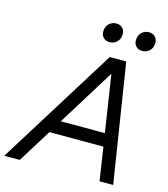

<svg xmlns="http://www.w3.org/2000/svg" viewBox="-184 -1001 966 1102"><g transform="rotate(15 299.0 -450.0)"><path d="M-55 0 383 -704H481L592 0H511L481 -198H160L37 0ZM207 -275H469L417 -614ZM553 -786Q531 -786 517 -800Q503 -814 503 -835Q503 -865 521 -882.5Q539 -900 565 -900Q587 -900 601 -886Q615 -872 615 -851Q615 -821 597 -803.5Q579 -786 553 -786ZM359 -786Q337 -786 323 -800Q309 -814 309 -835Q309 -865 327 -882.5Q345 -900 371 -900Q393 -900 407 -886Q421 -872 421 -851Q421 -821 403 -803.5Q385 -786 359 -786Z"/></g></svg>

Font: Prodigy Sans
Style: Italic
Weight: 400
Italic angle: -13°
Designer: Wei Huang
Foundry: Wei Huang
Version: Version 1.003; ttfautohint (v1.8.3)